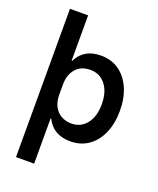

<svg xmlns="http://www.w3.org/2000/svg" viewBox="-162 -798 903 1095"><g transform="rotate(20 289.5 -250.0)"><path d="M70 200V-700H180V-425H183.3Q225 -510 329.2 -510Q391.7 -510 438.3 -477.5Q485 -445 510.8 -386.2Q536.7 -327.5 536.7 -250Q536.7 -172.5 510.8 -113.8Q485 -55 438.3 -22.5Q391.7 10 329.2 10Q225 10 183.3 -75H180V200ZM299.2 -87.5Q357.5 -87.5 392.1 -131.7Q426.7 -175.8 426.7 -250Q426.7 -324.2 392.1 -368.3Q357.5 -412.5 299.2 -412.5Q243.3 -412.5 211.7 -376.2Q180 -340 180 -280V-220Q180 -160 211.7 -124.6Q243.3 -89.2 299.2 -87.5Z"/></g></svg>

Font: Funnel Sans Medium
Style: Regular
Weight: 500
Version: Version 1.000; Beta; Release 5; Build 24; ttfautohint (v1.8.